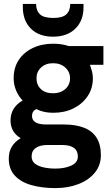

<svg xmlns="http://www.w3.org/2000/svg" viewBox="-20 -732 567 984"><path d="M264 232Q196 232 142 217Q88 202 56.5 168.5Q25 135 25 81Q25 46 40 20.5Q55 -5 86 -24Q60 -39 47 -62Q34 -85 34 -115Q34 -181 96 -217Q74 -240 62 -269.5Q50 -299 50 -331Q50 -385 76 -424.5Q102 -464 148 -486Q194 -508 253 -508Q296 -508 332 -496H510V-400H441Q447 -383 451.5 -366Q456 -349 456 -331Q456 -279 429 -239Q402 -199 356.5 -176.5Q311 -154 253 -154Q228 -154 207 -158.5Q186 -163 166 -173Q144 -162 144 -138Q144 -94 217 -94H308Q368 -94 410.5 -77.5Q453 -61 475 -26Q497 9 497 63Q497 115 466 153Q435 191 382 211.5Q329 232 264 232ZM264 132Q312 132 345.5 116.5Q379 101 379 70Q379 11 297 11H225Q185 11 163.5 26Q142 41 142 70Q142 93 159 106.5Q176 120 204 126Q232 132 264 132ZM252 -254Q290 -254 314.5 -275.5Q339 -297 339 -331Q339 -364 314.5 -386Q290 -408 252 -408Q214 -408 190.5 -386Q167 -364 167 -331Q167 -297 189.5 -275.5Q212 -254 252 -254ZM252 -544Q180 -544 138.5 -585Q97 -626 97 -696V-712H165Q165 -678 184.5 -659Q204 -640 253 -640Q301 -640 320.5 -659Q340 -678 340 -712H408V-695Q408 -626 366 -585Q324 -544 252 -544Z"/></svg>

Font: Rethink Sans
Style: Bold
Weight: 700
Designer: The Rethink Sans project authors (Hans Thiessen). DM Sans designed by Colophon Foundry.
Foundry: Rethink Communications LLC
Version: Version 1.001